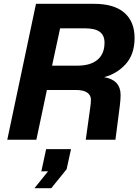

<svg xmlns="http://www.w3.org/2000/svg" viewBox="-20 -730 730 1003"><path d="M18 0 168 -710H472Q576 -710 629.5 -663.5Q683 -617 683 -532Q683 -447 637.5 -396Q592 -345 524 -327Q610 -312 610 -234Q610 -210 606 -178Q602 -146 598 -116L583 0H428L444 -115Q447 -139 451 -165Q455 -191 455 -210Q455 -232 436 -246Q417 -260 375 -260H225L170 0ZM252 -387H384Q453 -387 489.5 -418Q526 -449 526 -507Q526 -545 501.5 -563.5Q477 -582 423 -582H294ZM160 253 231 165H196L221 49H351L328 154L248 253Z"/></svg>

Font: Geist
Style: Bold Italic
Weight: 700
Italic angle: -12°
Designer: Basement.studio, Andrés Briganti, Mateo Zaragoza
Foundry: Basement.studio, Vercel, Andrés Briganti, Guido Ferreyra, Mateo Zaragoza
Version: Version 1.500; ttfautohint (v1.8.4.7-5d5b)